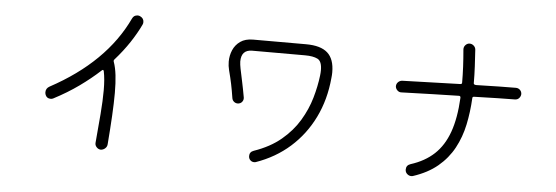

<svg xmlns="http://www.w3.org/2000/svg" viewBox="-49 -903 3099 1070"><g transform="rotate(5 1500.0 -368.0)"><path d="M541 16Q528 15 518.5 4.5Q509 -6 510 -19Q518 -108 524 -182.5Q530 -257 530 -315Q530 -378 521 -421Q518 -433 509 -424Q457 -376 393.5 -330.5Q330 -285 253 -245Q247 -242 239 -242Q218 -242 210 -261Q207 -269 207 -276Q207 -298 227 -309Q533 -474 652 -727Q661 -747 683 -747Q690 -747 696 -744Q717 -734 717 -713Q717 -705 714 -699Q691 -650 656 -597Q621 -544 574 -491Q569 -485 572 -478Q583 -447 588 -404.5Q593 -362 593 -306Q593 -249 589 -177Q585 -105 578 -17Q577 -3 566 6.5Q555 16 541 16Z M1408 10Q1405 11 1400 11Q1387 11 1378 2Q1369 -7 1369 -21Q1369 -44 1392 -52Q1482 -83 1543 -134Q1604 -185 1641.5 -247.5Q1679 -310 1698 -376Q1717 -442 1724 -502Q1725 -510 1725.5 -517.5Q1726 -525 1726 -532Q1726 -582 1701 -594.5Q1676 -607 1631 -607H1335Q1274 -607 1274 -541Q1274 -533 1275.5 -523Q1277 -513 1279 -502Q1285 -472 1293.5 -433Q1302 -394 1311 -343Q1313 -329 1304 -318Q1295 -307 1279 -307Q1268 -307 1259 -314.5Q1250 -322 1248 -334Q1241 -379 1234 -412.5Q1227 -446 1216 -488Q1210 -511 1210 -535Q1210 -569 1223 -599.5Q1236 -630 1263.5 -649.5Q1291 -669 1335 -669H1631Q1713 -669 1751.5 -634.5Q1790 -600 1790 -526Q1790 -519 1789.5 -510.5Q1789 -502 1788 -494Q1777 -372 1728 -272Q1679 -172 1598 -100Q1517 -28 1408 10Z M2287 11Q2284 12 2279 12Q2266 12 2255.5 2.5Q2245 -7 2245 -22Q2245 -46 2269 -54Q2348 -79 2400 -127.5Q2452 -176 2480 -254Q2508 -332 2514 -447Q2514 -457 2505 -457Q2367 -454 2184 -448Q2171 -447 2161 -456.5Q2151 -466 2150 -479Q2150 -493 2159.5 -502.5Q2169 -512 2182 -513L2507 -523Q2516 -523 2516 -532Q2516 -616 2507 -716Q2506 -731 2516 -741.5Q2526 -752 2539 -752Q2552 -752 2562 -743Q2572 -734 2573 -721Q2576 -675 2578.5 -628Q2581 -581 2581 -534Q2581 -525 2597 -525Q2667 -527 2722 -528Q2777 -529 2817 -529Q2831 -529 2840.5 -519.5Q2850 -510 2850 -496Q2849 -483 2840 -473.5Q2831 -464 2817 -464Q2776 -464 2719 -462.5Q2662 -461 2589 -459Q2580 -459 2580 -450Q2576 -373 2561 -301.5Q2546 -230 2513 -169Q2480 -108 2425 -62Q2370 -16 2287 11Z"/></g></svg>

Font: Kiwi Maru Light
Style: Regular
Weight: 300
Designer: Hiroki-Chan
Version: Version 1.100